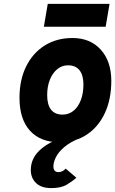

<svg xmlns="http://www.w3.org/2000/svg" viewBox="-20 -718 591 985"><path d="M287 12Q188 12 134 -47.2Q80 -106.5 80 -216Q80 -308 114 -377Q148 -446 209.2 -484.5Q270.5 -523 352 -523Q443 -523 497 -463.2Q551 -403.5 551 -303Q551 -209 518 -138Q485 -67 425.5 -27.5Q366 12 287 12ZM301 -130Q333 -130 357 -149.5Q381 -169 394.5 -204Q408 -239 408 -285Q408 -332.5 387.8 -357.8Q367.5 -383 329 -383Q298 -383 273.8 -363.2Q249.5 -343.5 235.8 -309Q222 -274.5 222 -230Q222 -180.5 242 -155.2Q262 -130 301 -130ZM243 247Q192 247 165 221Q138 195 138 154Q138 97.5 181.2 55.2Q224.5 13 298 -10H392Q340 10.5 309.8 36.5Q279.5 62.5 266.8 88.5Q254 114.5 254 135Q254 150.5 260.8 157.8Q267.5 165 280 165Q291.5 165 301 159.8Q310.5 154.5 317 147L372 194Q353.5 210.5 323.5 228.8Q293.5 247 243 247ZM205 -581 225 -698H542L522 -581Z"/></svg>

Font: Overpass Black
Style: Italic
Weight: 900
Italic angle: -10°
Designer: Delve Withrington, Dave Bailey, Thomas Jockin
Foundry: Delve Fonts LLC
Version: Version 4.000